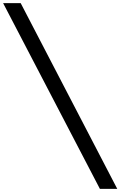

<svg xmlns="http://www.w3.org/2000/svg" viewBox="-40 -910 771 1230"><path d="M600 300 -20 -890H92.5L711.2 300Z"/></svg>

Font: Now Medium
Style: Regular
Weight: 500
Designer: Alfredo Marco Pradil
Foundry: Alfredo Marco Pradil
Version: Version 1.002;PS 001.002;hotconv 1.0.88;makeotf.lib2.5.64775